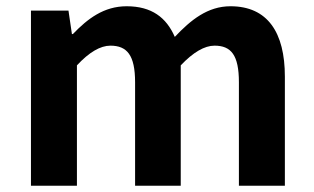

<svg xmlns="http://www.w3.org/2000/svg" viewBox="-20 -594 1004 614"><path d="M79 0H226V-385C265 -427 301 -448 333 -448C386 -448 412 -418 412 -331V0H558V-385C598 -427 634 -448 666 -448C719 -448 744 -418 744 -331V0H891V-349C891 -490 836 -574 717 -574C644 -574 590 -530 539 -476C512 -538 465 -574 385 -574C312 -574 260 -534 213 -485H210L199 -560H79Z"/></svg>

Font: Noto Sans HK
Style: Bold
Weight: 700
Designer: Ryoko NISHIZUKA 西塚涼子 (kana, bopomofo & ideographs); Paul D. Hunt (Latin, Greek & Cyrillic); Sandoll Communications 산돌커뮤니
Foundry: Adobe
Version: Version 2.002;hotconv 1.0.116;makeotfexe 2.5.65601